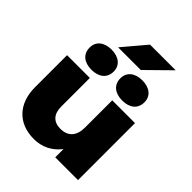

<svg xmlns="http://www.w3.org/2000/svg" viewBox="-287 -1196 1365 1365"><g transform="rotate(45 396.0 -513.5)"><path d="M728 0V-573H499V-299C499 -215 458 -169 381 -169C312 -169 274 -210 274 -284V-573H45V-251C45 -89 139 16 300 16C378 16 449 -17 499 -83V0ZM241 -622C314 -622 362 -659 362 -725C362 -787 314 -825 241 -825C167 -825 120 -787 120 -725C120 -659 167 -622 241 -622ZM550 -622C624 -622 671 -659 671 -725C671 -787 624 -825 550 -825C477 -825 429 -787 429 -725C429 -659 477 -622 550 -622ZM262 -869H490L667 -1043H409Z"/></g></svg>

Font: Bounded ExtBd
Style: Regular
Weight: 800
Designer: Vlad Churkin
Version: Version 3.0